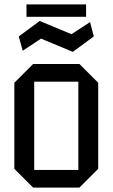

<svg xmlns="http://www.w3.org/2000/svg" viewBox="-20 -850 510 870"><path d="M45 -85V-475L130 -560H340L425 -475V-85L340 0H130ZM135 -80H335V-480H135ZM83 -620 65 -685 160 -755 304 -695 388 -750 405 -685 310 -615 166 -675ZM100 -774V-830H370V-774Z"/></svg>

Font: Tektur SemiCondensed
Style: Regular
Weight: 400
Width: 4
Designer: Adam Jagosz
Foundry: Adam Jagosz
Version: Version 1.005;gftools[0.9.30]